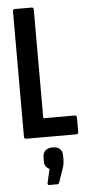

<svg xmlns="http://www.w3.org/2000/svg" viewBox="-60 -689 450 966"><g transform="rotate(-5 165.0 -206.5)"><path d="M53 0Q43 0 43 -11V-644Q43 -655 53 -655H138Q148 -655 148 -644V-95H307Q317 -95 317 -84V-11Q317 0 307 0ZM148 242Q140 242 141 232L157 162Q147 157 139.5 148Q132 139 132 119V102Q132 79 145.5 67Q159 55 181 55Q206 55 218.5 67Q231 79 231 102V119Q231 133 229 144Q227 155 222 169L199 235Q196 242 190 242Z"/></g></svg>

Font: Sofia Sans Extra Condensed
Style: Bold
Weight: 700
Designer: Botio Nikoltchev, Ani Petrova
Foundry: lettersoup
Version: Version 4.101